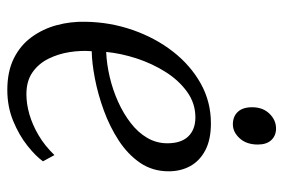

<svg xmlns="http://www.w3.org/2000/svg" viewBox="-148 -636 793 538"><g transform="rotate(90 249.0 -366.5)"><path d="M431.5 -90Q417.5 -70 388 -46.5Q358.5 -23 318.5 -6.5Q278.5 10 231.5 10Q180 10 143.2 -8.2Q106.5 -26.5 83.5 -58Q60.5 -89.5 50 -128.5Q39.5 -167.5 40.5 -209Q41.5 -278 63.5 -341.2Q85.5 -404.5 123.8 -453.8Q162 -503 213.2 -531.8Q264.5 -560.5 325 -560.5Q370.5 -560.5 400.2 -545Q430 -529.5 444.8 -502.8Q459.5 -476 459.5 -442Q459.5 -397 435.8 -362.2Q412 -327.5 373.2 -302.2Q334.5 -277 289.2 -260.5Q244 -244 200 -235.5Q156 -227 123 -226.5Q120.5 -196.5 125.5 -164.5Q130.5 -132.5 144.2 -105Q158 -77.5 182.2 -60.5Q206.5 -43.5 243.5 -43.5Q271 -43.5 300.2 -52Q329.5 -60.5 358.8 -77.8Q388 -95 414 -122ZM308.5 -517Q269 -517 236.8 -493.8Q204.5 -470.5 181 -433.2Q157.5 -396 143.2 -352.2Q129 -308.5 125 -267Q159.5 -268.5 195.5 -277Q231.5 -285.5 264.8 -300.5Q298 -315.5 324.2 -335.8Q350.5 -356 365.8 -382Q381 -408 381 -438.5Q381 -477 361.8 -497Q342.5 -517 308.5 -517ZM328 -622Q306 -622 293 -635.8Q280 -649.5 280 -676Q280 -706 298 -724.5Q316 -743 339.5 -743Q359.5 -743 372 -729.8Q384.5 -716.5 384.5 -692Q384.5 -660 367 -641Q349.5 -622 328 -622Z"/></g></svg>

Font: Merriweather 36pt Light
Style: Italic
Weight: 300
Italic angle: -7.8°
Version: Version 2.101